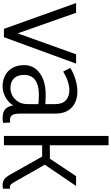

<svg xmlns="http://www.w3.org/2000/svg" viewBox="299 -1164 876 1514"><g transform="rotate(90 737.0 -407.0)"><path d="M408.2 -569H481.6L273.3 0H207.6L3.9 -569H80.7L253.8 -77.9H232.1Z M807.9 -114.7 829.8 -110.4Q815 -69.7 787.5 -42.9Q760 -16 726.7 -2.8Q693.4 10.5 660.3 10.5Q612.4 10.5 574.6 -9.4Q536.7 -29.3 515.1 -67.5Q493.5 -105.7 493.5 -160.6Q493.5 -235.3 556.4 -282.3Q619.3 -329.3 730.4 -329.3Q756.9 -329.3 782.2 -327.8Q807.5 -326.3 830.5 -321.3V-267.8Q805.5 -271.8 783 -273.6Q760.5 -275.5 731.5 -275.5Q671 -275.5 635.8 -260.2Q600.7 -245 585.6 -219Q570.5 -193 570.5 -160.6Q570.5 -106.6 598.3 -79Q626.1 -51.3 675.6 -51.3Q703.1 -51.3 732.1 -65.8Q761.2 -80.4 781.2 -111Q801.2 -141.6 801.2 -190.6V-401.5Q801.2 -460.9 770.6 -488.4Q740.1 -516 692 -516Q658.4 -516 620.2 -503.1Q582.1 -490.3 544.4 -467.4L515.5 -523Q558.8 -550.6 608.7 -564.9Q658.6 -579.2 702.5 -579.2Q751.7 -579.2 791 -560.3Q830.4 -541.4 853.1 -502.9Q875.8 -464.4 875.8 -405V-126.5Q875.8 -86.3 886.6 -66.9Q897.4 -47.6 928.7 -47.6Q933.2 -47.6 937.3 -48Q941.4 -48.3 946.2 -49.3L948.7 6.8Q939.2 8.7 929.2 9.6Q919.2 10.5 910.2 10.5Q856.2 10.5 832.1 -20Q807.9 -50.5 807.9 -114.7Z M1125.7 0H1051.9V-825H1125.7ZM1355.9 -50.5 1214.7 -301.3H1086.7V-362L1231.3 -362.2L1369 -569H1446.3L1267.7 -305.8V-341.8L1416.4 -80.6Q1427.4 -61.8 1434.9 -54.5Q1442.4 -47.3 1453.2 -47.3Q1456.8 -47.3 1459.9 -47.3Q1463 -47.3 1468.2 -47.6V7.1Q1461.4 9 1454.2 9.7Q1447 10.5 1439.1 10.5Q1411 10.5 1392.3 -4.3Q1373.7 -19.2 1355.9 -50.5Z"/></g></svg>

Font: Yaldevi ExtraLight
Style: Regular
Weight: 200
Designer: Sol Matas, Rajitha Manaperi, Kosala Senevirathne
Foundry: Mooniak
Version: Version 1.100